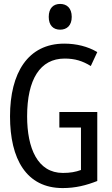

<svg xmlns="http://www.w3.org/2000/svg" viewBox="-20 -947 570 977"><path d="M286 -796C320 -796 345 -817 345 -861C345 -906 320 -927 286 -927C252 -927 228 -906 228 -861C228 -818 251 -796 286 -796ZM299 10C365 10 419 -4 475 -26V-377H282V-298H392V-82C365 -72 337 -67 300 -67C171 -67 118 -193 118 -355C118 -543 184 -649 309 -649C361 -649 400 -637 442 -611L475 -682C426 -711 368 -725 307 -725C122 -725 31 -576 31 -355C31 -138 114 10 299 10Z"/></svg>

Font: Noto Sans Mono Condensed
Style: Regular
Weight: 400
Width: 3
Designer: Monotype Design Team
Foundry: Monotype Imaging Inc.
Version: Version 2.014